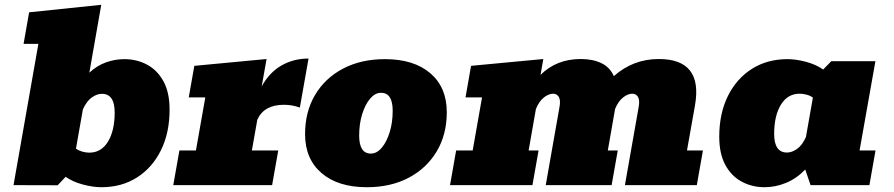

<svg xmlns="http://www.w3.org/2000/svg" viewBox="-20 -782 3778 811"><path d="M408.2 8.8Q372.6 8.8 329.6 -2.7Q286.6 -14.2 257.3 -35.2L223.6 0.5L37.1 0L142.1 -596.7H79.6L103 -730L407.7 -761.7L357.4 -475.1Q389.6 -504.9 427.7 -518.6Q465.8 -532.2 504.9 -532.2Q557.6 -532.2 601.1 -509Q644.5 -485.8 670.4 -438.7Q696.3 -391.6 696.3 -318.8Q696.3 -221.2 659.9 -147.5Q623.5 -73.7 558.8 -32.5Q494.1 8.8 408.2 8.8ZM356.9 -137.2Q407.7 -137.2 436 -183.6Q464.4 -230 464.4 -307.1Q464.4 -385.7 410.2 -385.7Q389.2 -385.7 367.4 -370.1Q345.7 -354.5 330.1 -319.8L300.8 -153.8Q312 -146 327.4 -141.6Q342.8 -137.2 356.9 -137.2Z M711.9 0 737.8 -146.5H807.6L847.2 -370.6H777.3L800.8 -503.9L1106 -532.7L1085.4 -417Q1117.7 -476.1 1168.9 -505.4Q1220.2 -534.7 1283.2 -534.7L1246.6 -327.6Q1213.9 -339.4 1179.2 -339.4Q1095.2 -339.4 1066.9 -276.4L1043.9 -146.5H1155.3L1129.4 0Z M1529.8 8.8Q1407.7 8.8 1338.1 -51Q1268.6 -110.8 1268.6 -215.3Q1268.6 -310.1 1311 -381.3Q1353.5 -452.6 1429.4 -492.4Q1505.4 -532.2 1606 -532.2Q1728 -532.2 1797.6 -472.7Q1867.2 -413.1 1867.2 -308.1Q1867.2 -213.9 1824.7 -142.6Q1782.2 -71.3 1706.3 -31.2Q1630.4 8.8 1529.8 8.8ZM1546.4 -133.3Q1571.8 -133.3 1592.5 -158Q1613.3 -182.6 1626 -223.6Q1638.7 -264.6 1638.7 -314Q1638.7 -390.1 1589.4 -390.1Q1564.5 -390.1 1543.5 -365.5Q1522.5 -340.8 1509.8 -299.8Q1497.1 -258.8 1497.1 -209.5Q1497.1 -133.3 1546.4 -133.3Z M1880.9 0 1906.7 -146.5H1976.6L2016.1 -370.6H1946.3L1969.7 -503.9L2274.9 -532.7L2263.2 -465.8Q2330.6 -532.7 2433.1 -532.7Q2484.4 -532.7 2520.5 -515.1Q2556.6 -497.6 2572.8 -460.4Q2654.3 -532.7 2762.7 -532.7Q2950.2 -532.7 2915.5 -336.4L2881.8 -146.5H2949.2L2923.3 0H2619.6L2677.7 -330.1Q2683.1 -358.9 2674.8 -372.6Q2666.5 -386.2 2650.9 -386.2Q2631.8 -386.2 2611.6 -370.1Q2591.3 -354 2578.1 -321.8L2547.4 -146.5H2589.4L2563.5 0H2285.2L2343.3 -330.1Q2348.6 -358.9 2340.3 -372.6Q2332 -386.2 2316.4 -386.2Q2297.4 -386.2 2277.1 -370.1Q2256.8 -354 2243.7 -321.8L2212.9 -146.5H2254.9L2229 0Z M3209.5 8.8Q3157.2 8.8 3113.5 -14.4Q3069.8 -37.6 3043.9 -85Q3018.1 -132.3 3018.1 -204.6Q3018.1 -302.2 3054.4 -376Q3090.8 -449.7 3155.8 -491Q3220.7 -532.2 3306.2 -532.2Q3342.3 -532.2 3385 -520.8Q3427.7 -509.3 3457 -488.3L3491.2 -523.4H3677.7L3610.8 -146.5H3678.2L3652.3 0H3403.8L3381.3 -65.9Q3344.7 -27.8 3300 -9.5Q3255.4 8.8 3209.5 8.8ZM3304.2 -137.7Q3325.2 -137.7 3347.2 -153.3Q3369.1 -168.9 3384.3 -203.6L3413.6 -369.6Q3402.8 -377.9 3387.2 -382.1Q3371.6 -386.2 3357.4 -386.2Q3307.1 -386.2 3278.6 -339.8Q3250 -293.5 3250 -216.3Q3250 -137.7 3304.2 -137.7Z"/></svg>

Font: Bevan
Style: Italic
Weight: 400
Italic angle: -10°
Designer: Vernon Adams
Foundry: Vernon Adams
Version: Version 2.100; ttfautohint (v1.8.3)